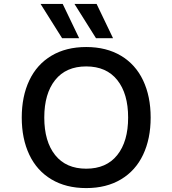

<svg xmlns="http://www.w3.org/2000/svg" viewBox="-20 -948 880 980"><path d="M91 -348Q91 -456 129.5 -537.5Q168 -619 242.5 -663.5Q317 -708 420 -708Q523 -708 597.5 -663.5Q672 -619 710.5 -537.5Q749 -456 749 -348Q749 -240 710.5 -158.5Q672 -77 597.5 -32.5Q523 12 420 12Q317 12 242.5 -32.5Q168 -77 129.5 -158.5Q91 -240 91 -348ZM634 -348Q634 -470 578.5 -539.5Q523 -609 420 -609Q317 -609 261.5 -539.5Q206 -470 206 -348Q206 -226 261.5 -156.5Q317 -87 420 -87Q523 -87 578.5 -156.5Q634 -226 634 -348ZM187 -928H300L384 -753H297ZM360 -928H473L557 -753H470Z"/></svg>

Font: Amiko SemiBold
Style: Regular
Weight: 600
Designer: Pablo Impallari, Rodrigo Fuenzalida, Andres Torresi
Foundry: Impallari Type
Version: Version 1.001; ttfautohint (v1.3)